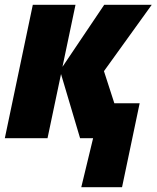

<svg xmlns="http://www.w3.org/2000/svg" viewBox="-21 -573 649 796"><path d="M316 203H485L558 -145H453L410 -278L608 -553H411L238 -296L292 -553H115L-1 0H176L232 -266L311 0H365Z"/></svg>

Font: Noto Sans UI SemiCondensed Black
Style: Italic
Weight: 900
Width: 4
Italic angle: -372°
Designer: Monotype Design Team
Foundry: Monotype Imaging Inc.
Version: Version 1.901